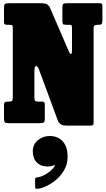

<svg xmlns="http://www.w3.org/2000/svg" viewBox="-20 -770 665 1200"><path d="M34.5 -615H27.5Q14.5 -615 9.8 -618Q5 -621 5 -633.5V-718Q5 -740 10.8 -745Q16.5 -750 37.5 -750H228.5Q256 -750 266.2 -746.5Q276.5 -743 289 -729.5L410 -449.5Q415.5 -434.5 422.8 -432.2Q430 -430 430 -463.5V-595.5Q430 -606.5 427.5 -610.8Q425 -615 414.5 -615H392.5Q376 -615 373 -620.5Q370 -626 370 -642.5V-724.5Q370 -742.5 376.2 -746.2Q382.5 -750 399.5 -750H601.5Q611.5 -750 615.8 -746.8Q620 -743.5 620 -732.5V-646.5Q620 -624.5 615.2 -619.8Q610.5 -615 595.5 -615H587.5Q573.5 -615 569.2 -609.5Q565 -604 565 -590.5V-5Q565 9 560.5 12Q556 15 541.5 15H395Q372.5 15 363.5 8.8Q354.5 2.5 344.5 -8.5L219.5 -346.5Q207 -361 201 -355.8Q195 -350.5 195 -315.5V-162.5Q195 -145 199.2 -140Q203.5 -135 220.5 -135H242.5Q253 -135 256.5 -131.2Q260 -127.5 260 -116V-25Q260 -6.5 250.5 -3.2Q241 0 224.5 0H38.5Q17 0 11 -5Q5 -10 5 -32.5V-109.5Q5 -128.5 11 -131.8Q17 -135 35.5 -135H34.5Q52 -135 56 -140.2Q60 -145.5 60 -163V-589.5Q60 -608.5 56.8 -611.8Q53.5 -615 34.5 -615ZM185 175.5Q185 131.5 217.2 105.8Q249.5 80 290.5 80Q341 80 371.8 113Q402.5 146 402.5 211Q402.5 253 383.8 288Q365 323 336 349Q307 375 274.5 390.8Q242 406.5 214.5 410Q206 411 202.8 408.8Q199.5 406.5 199.5 397V349.5Q199.5 340.5 209.5 339Q233.5 336.5 256.2 324.5Q279 312.5 296.8 296.8Q314.5 281 322.5 267.5Q324 265 322.2 263.5Q320.5 262 316.5 263.5Q301 270.5 275.5 270.5Q234.5 270.5 209.8 245Q185 219.5 185 175.5Z"/></svg>

Font: Besley* Condensed Fatface
Style: Regular
Weight: 900
Width: 3
Designer: Owen Earl
Foundry: indestructible type*
Version: Version 3.000; ttfautohint (v1.8.3)